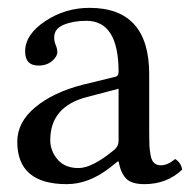

<svg xmlns="http://www.w3.org/2000/svg" viewBox="-20 -470 498 489"><path d="M282 -244 202 -223Q108 -199 108 -113Q108 -86 126.5 -64Q145 -42 180 -42Q214 -42 268 -86Q282 -96 282 -112ZM118 -375Q118 -364 122 -355Q126 -346 126 -337Q126 -326 112.5 -314.5Q99 -303 78 -303Q44 -303 44 -339Q44 -382 95 -416Q146 -450 208 -450Q360 -450 360 -281V-134Q360 -111 360.5 -100Q361 -89 363.5 -75Q366 -61 372.5 -55Q379 -49 390 -49Q407 -49 426 -65Q441 -56 444 -38Q405 -1 348 -1Q314 -1 300.5 -16Q287 -31 282 -59H280L260 -43Q206 -1 150 -1Q24 -1 24 -109Q24 -159 70 -197Q116 -235 190 -254L276 -275Q282 -278 282 -287Q282 -417 200 -417Q167 -417 142.5 -407Q118 -397 118 -375Z"/></svg>

Font: Fedorovsk Unicode
Style: Medium
Weight: 500
Designer: Aleksandr Andreev and Nikita Simmons
Version: Version 3.2